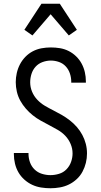

<svg xmlns="http://www.w3.org/2000/svg" viewBox="-20 -996 540 1024"><path d="M249 8Q224 8 199 4Q174 0 151.5 -10.5Q129 -21 110 -38Q91 -55 78.5 -76.5Q66 -98 60 -123Q54 -148 54 -173V-180H132V-175Q132 -152 140 -130Q148 -108 164.5 -92Q181 -76 203.5 -69Q226 -62 249 -62Q272 -62 295 -69Q318 -76 334.5 -93Q351 -110 359 -132.5Q367 -155 367 -178Q367 -204 356.5 -228.5Q346 -253 328.5 -271.5Q311 -290 288.5 -303Q266 -316 243 -328Q220 -340 197.5 -352.5Q175 -365 155 -381Q135 -397 118 -416.5Q101 -436 88.5 -458.5Q76 -481 70 -506.5Q64 -532 64 -558Q64 -582 69.5 -606.5Q75 -631 86.5 -653Q98 -675 115.5 -693Q133 -711 155 -722.5Q177 -734 201.5 -738.5Q226 -743 251 -743Q276 -743 300 -739Q324 -735 346 -724Q368 -713 386 -695.5Q404 -678 415.5 -656.5Q427 -635 432.5 -611Q438 -587 438 -562V-555H360V-560Q360 -582 353 -603.5Q346 -625 331 -641.5Q316 -658 294.5 -665.5Q273 -673 251 -673Q229 -673 207 -665Q185 -657 170 -640.5Q155 -624 148 -602Q141 -580 141 -557Q141 -531 151 -507Q161 -483 179 -464Q197 -445 219 -432Q241 -419 264 -407.5Q287 -396 309.5 -383Q332 -370 352.5 -354Q373 -338 390 -318.5Q407 -299 419 -276.5Q431 -254 437.5 -229Q444 -204 444 -178Q444 -152 438 -127.5Q432 -103 420 -80.5Q408 -58 389 -40.5Q370 -23 347.5 -12Q325 -1 299.5 3.5Q274 8 249 8ZM153 -807 110 -837 201 -976H299L390 -837L347 -807L250 -920Z"/></svg>

Font: Iosevka MaddieWtf
Style: Regular
Weight: 400
Monospace: yes
Designer: Belleve Invis
Foundry: Belleve Invis
Version: Version 31.3.0; ttfautohint (v1.8.3)